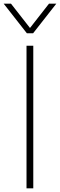

<svg xmlns="http://www.w3.org/2000/svg" viewBox="-62 -1030 328 1050"><path d="M120 0H83V-780H120ZM119 -848H85L-42 -1010H-2L102 -877L206 -1010H246Z"/></svg>

Font: Tanohe Sans ExtraLight
Style: Regular
Weight: 250
Designer: Village Type and Design LLC & Cristiano Sobral
Foundry: Cooper Hewitt Smithsonian Design Museum
Version: Version 1.00;May 30, 2020;FontCreator 12.0.0.2522 64-bit; tt